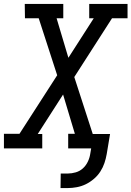

<svg xmlns="http://www.w3.org/2000/svg" viewBox="-30 -755 669 977"><path d="M278 202 279 128H315Q335 128 355.5 122Q376 116 391.5 102Q407 88 416.5 68.5Q426 49 429 29L434 0H317V-74H351L291 -274L162 -73H185V0H-10V-74H69L261 -372L167 -662H97L96 -735H292V-662H258L318 -461L447 -662H424V-735H619V-662H540L348 -363L442 -73H530L513 29Q509 52 501.5 74.5Q494 97 480.5 118Q467 139 447.5 155.5Q428 172 406.5 182.5Q385 193 361 197.5Q337 202 314 202Z"/></svg>

Font: Iosevka Etoile
Style: Italic
Weight: 400
Italic angle: -9°
Designer: Belleve Invis
Foundry: Belleve Invis
Version: Version 22.1.2; ttfautohint (v1.8.4)